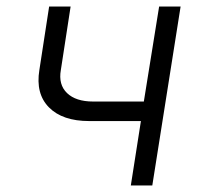

<svg xmlns="http://www.w3.org/2000/svg" viewBox="-20 -570 640 590"><path d="M382 0 413 -198H254Q172 -198 130.5 -240Q89 -282 101 -355L131 -550H197L167 -355Q159 -310 186 -284Q213 -258 266 -258H422L469 -550H535L448 0Z"/></svg>

Font: JetBrains Mono NL ExtraLight
Style: Italic
Weight: 200
Italic angle: -9°
Monospace: yes
Designer: Philipp Nurullin, Konstantin Bulenkov
Foundry: JetBrains
Version: Version 2.305; ttfautohint (v1.8.4.7-5d5b)